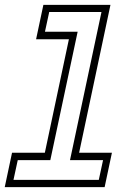

<svg xmlns="http://www.w3.org/2000/svg" viewBox="-54 -770 531 790"><path d="M-34.5 0 -4.5 -141.5H130.5L229.5 -608.5H94.5L124.5 -750H400.5L271.5 -141.5H406.5L376.5 0ZM1.5 -30H352.5L370 -111H234L363.5 -720.5H148.5L131 -639.5H265.5L153 -111H19Z"/></svg>

Font: Tourney Thin Light
Style: Italic
Weight: 300
Italic angle: -12°
Version: Version 1.015